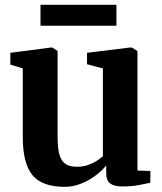

<svg xmlns="http://www.w3.org/2000/svg" viewBox="-20 -748 660 780"><path d="M475.5 9.5Q443 9.5 427.2 -3Q411.5 -15.5 411.5 -43.5V-76Q395 -55 368.5 -35Q342 -15 309.5 -2Q277 11 242.5 11Q151 11 111.8 -36.5Q72.5 -84 72.5 -192V-470L22 -485.5V-533.5L188 -555H193L214 -540.5V-192.5Q214 -148.5 221 -121.8Q228 -95 245 -82.8Q262 -70.5 291.5 -70.5Q317 -70.5 337.2 -77.5Q357.5 -84.5 372.8 -94.5Q388 -104.5 398 -113.5V-470L333.5 -487V-533.5L508.5 -555H515L538.5 -540.5V-55L591 -53.5L590.5 -5.5Q572.5 -1.5 543.2 4Q514 9.5 475.5 9.5ZM453 -728.5V-643.5H144.5V-728.5Z"/></svg>

Font: Merriweather 48pt
Style: Bold
Weight: 700
Version: Version 2.100